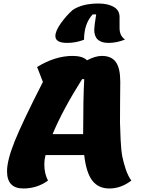

<svg xmlns="http://www.w3.org/2000/svg" viewBox="-20 -1043 807 1092"><path d="M362 -799Q295 -799 295 -838Q295 -867 326 -910.5Q357 -954 393 -986Q448 -1023 540 -1023Q593 -1023 626.5 -1004Q660 -985 660 -946V-883Q660 -840 691 -818Q644 -799 597 -799Q516 -799 516 -874Q516 -893 527 -961H507Q458 -908 458 -817Q411 -799 362 -799ZM113 29Q20 29 20 -69Q20 -131 63.5 -239.5Q107 -348 224 -577L191 -662Q294 -725 393 -725Q450 -725 475 -700Q522 -725 559 -725Q614 -725 639 -690Q664 -655 664 -578Q664 -543 663 -461.5Q662 -380 662.5 -345Q663 -310 666 -248.5Q669 -187 675.5 -153.5Q682 -120 695 -81Q708 -42 727 -16Q668 29 602 29Q539 29 504.5 -16.5Q470 -62 459 -161H239Q232 -134 232 -110Q232 -55 253 -16Q191 29 113 29ZM447 -593Q337 -419 279 -280H453V-292Q453 -478 459 -593Z"/></svg>

Font: Lemonada
Style: Bold
Weight: 700
Designer: Mohamed Gaber (Arabic), Eduardo Tunni (Latin)
Foundry: Kief Type Foundry
Version: Version 4.004